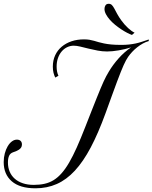

<svg xmlns="http://www.w3.org/2000/svg" viewBox="-20 -999 824 1038"><path d="M784.2 -776.9Q768.1 -772.5 752.2 -763.7Q736.3 -754.9 721.7 -743.4Q707 -731.9 694.6 -718.5Q682.1 -705.1 672.9 -691.9Q667 -683.1 661.1 -672.6Q655.3 -662.1 648.4 -646.7Q641.6 -631.3 632.8 -609.6Q624 -587.9 612.5 -556.9Q601.1 -525.9 585.7 -483.9Q570.3 -441.9 550.3 -386.2Q511.2 -278.8 470.7 -202.1Q430.2 -125.5 384.8 -76.4Q339.4 -27.3 286.9 -4.2Q234.4 19 171.9 19Q87.4 19 43.7 -18.8Q0 -56.6 0 -122.6Q0 -147.5 5.9 -169.4Q11.7 -191.4 21.5 -208Q31.2 -224.6 44.2 -234.4Q57.1 -244.1 71.3 -244.1Q84 -244.1 91.3 -237.3Q98.6 -230.5 98.6 -217.8Q98.6 -208 94 -201.2Q89.4 -194.3 82.3 -189.7Q75.2 -185.1 66.9 -181.6Q58.6 -178.2 50.8 -175.8Q35.2 -170.4 29.1 -156.5Q22.9 -142.6 22.9 -120.6Q22.9 -92.8 32.5 -70.6Q42 -48.3 60.1 -32.5Q78.1 -16.6 104 -8.1Q129.9 0.5 162.6 0.5Q194.3 0.5 220.7 -5.4Q247.1 -11.2 269.8 -25.1Q292.5 -39.1 313 -62.3Q333.5 -85.4 353.8 -120.1Q374 -154.8 395.3 -202.4Q416.5 -250 440.9 -312.5Q460.4 -362.8 475.6 -400.9Q490.7 -439 502.4 -468.3Q514.2 -497.6 523.2 -519.3Q532.2 -541 539.8 -557.6Q547.4 -574.2 554.2 -586.9Q561 -599.6 568.4 -611.8Q590.8 -649.4 621.3 -683.6Q651.9 -717.8 688.5 -742.7Q655.3 -732.4 620.8 -726.6Q586.4 -720.7 559.1 -720.7Q533.2 -720.7 507.6 -725.6Q481.9 -730.5 458.3 -736.3Q434.6 -742.2 414.1 -747.1Q393.6 -752 378.4 -752Q359.9 -752 343 -743.9Q326.2 -735.8 313.5 -720.9Q300.8 -706.1 293.5 -685.3Q286.1 -664.6 286.1 -639.2Q286.1 -609.9 295.9 -589.4L278.8 -579.6Q272.9 -590.8 269.3 -605.5Q265.6 -620.1 265.6 -638.7Q265.6 -672.9 278.3 -700.2Q291 -727.5 313.7 -746.6Q336.4 -765.6 366.9 -775.9Q397.5 -786.1 433.6 -786.1Q451.2 -786.1 464.1 -783.9Q477.1 -781.7 488.8 -778.3Q500.5 -774.9 512.9 -771.2Q525.4 -767.6 542 -764.2Q558.6 -760.7 581.1 -758.5Q603.5 -756.3 635.7 -756.3Q658.7 -756.3 677.2 -758.3Q695.8 -760.3 712.9 -763.9Q730 -767.6 747.1 -773.2Q764.2 -778.8 784.2 -785.6ZM693.4 -810.1Q682.1 -814 667 -821.8Q651.9 -829.6 635.3 -840.6Q618.7 -851.6 602.5 -864.7Q586.4 -877.9 573.7 -892.3Q561 -906.7 553 -921.6Q544.9 -936.5 544.9 -950.7Q544.9 -961.9 550.3 -970.2Q555.7 -978.5 567.9 -978.5Q578.1 -978.5 584.7 -971.9Q591.3 -965.3 597.9 -953.1Q604.5 -940.9 613.3 -924.3Q622.1 -907.7 636.7 -887.7Q653.8 -864.3 672.9 -846.9Q691.9 -829.6 707.5 -822.3Z"/></svg>

Font: Petit Formal Script
Style: Regular
Weight: 400
Version: Version 1.001; ttfautohint (v0.8) -G 200 -r 50